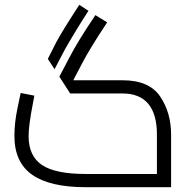

<svg xmlns="http://www.w3.org/2000/svg" viewBox="-20 -779 810 799"><path d="M207 -491 179 -534 214 -603Q236 -645 310 -759L348 -734Q298 -657 251 -575ZM692 -219V0H337Q187 0 113.5 -52Q40 -104 40 -213Q40 -267 52 -325Q64 -383 66 -392L123 -381L117 -349Q99 -257 99 -213Q99 -130 154.5 -92.5Q210 -55 337 -55H633V-219Q633 -304 597 -347Q561 -390 490 -390H272L227 -460L269 -540Q304 -608 377 -716L426 -686Q353 -576 321 -514L285 -445H490Q601 -445 646.5 -377.5Q692 -310 692 -219Z"/></svg>

Font: Cairo Light
Style: Regular
Weight: 300
Designer: Mohamed Gaber, Accademia di Belle Arti di Urbino and others
Foundry: Kief Type Foundry, Accademia di Belle Arti di Urbino and others
Version: Version 3.011